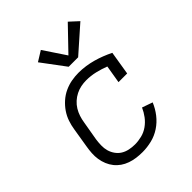

<svg xmlns="http://www.w3.org/2000/svg" viewBox="-217 -899 1033 1033"><g transform="rotate(-45 300.0 -382.5)"><path d="M264 8Q240 8 217.5 5Q195 2 173.5 -5.5Q152 -13 134 -25.5Q116 -38 102.5 -55Q89 -72 80.5 -92.5Q72 -113 68.5 -135.5Q65 -158 66.5 -181.5Q68 -205 72 -228L90 -338Q94 -365 103 -391.5Q112 -418 128 -441.5Q144 -465 166 -484.5Q188 -504 214 -516Q240 -528 267 -533Q294 -538 321 -538Q349 -538 376 -534Q403 -530 428 -523Q453 -516 477.5 -506.5Q502 -497 526 -485L504 -350H438L455 -452Q424 -464 390.5 -472Q357 -480 322 -480Q322 -480 322 -480Q322 -480 322 -480Q302 -480 282 -476Q262 -472 243 -462.5Q224 -453 208 -438.5Q192 -424 181 -406Q170 -388 163.5 -368Q157 -348 154 -328L135 -218Q132 -197 131.5 -175Q131 -153 136.5 -133.5Q142 -114 154 -97Q166 -80 183 -69.5Q200 -59 221 -54.5Q242 -50 264 -50Q289 -50 315.5 -56.5Q342 -63 364.5 -79Q387 -95 403.5 -117Q420 -139 431 -164L491 -143Q477 -109 454 -79.5Q431 -50 400 -29.5Q369 -9 333.5 -0.5Q298 8 264 8ZM307 -598 207 -732 265 -768 349 -642 475 -773 525 -727 379 -598Z"/></g></svg>

Font: Iosevka Slab Light Extended
Style: Italic
Weight: 300
Width: 7
Italic angle: -9°
Monospace: yes
Designer: Belleve Invis
Foundry: Belleve Invis
Version: Version 11.1.0; ttfautohint (v1.8.3)